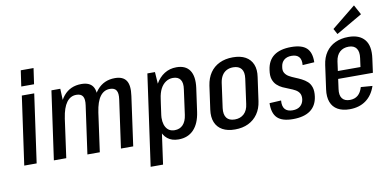

<svg xmlns="http://www.w3.org/2000/svg" viewBox="-85 -1048 3053 1494"><g transform="rotate(-10 1441.5 -301.0)"><path d="M204 -540 128 0H30L106 -540ZM233 -735 215 -610H114L132 -735Z M847 -379Q854 -427 840 -449.5Q826 -472 789 -472Q742 -472 712 -431.5Q682 -391 670 -309L623 -241L630 -296Q648 -422 701.5 -485Q755 -548 842 -548Q906 -548 931.5 -509.5Q957 -471 945 -389L891 0H794ZM340 -540H410L416 -390L362 0H264ZM582 -379Q589 -427 575 -449.5Q561 -472 524 -472Q477 -472 447 -431Q417 -390 405 -309L358 -241L366 -296Q384 -422 436.5 -485Q489 -548 577 -548Q642 -548 667.5 -509.5Q693 -471 681 -389L627 0H529Z M1249 8Q1196 8 1162 -19Q1128 -46 1114 -97Q1100 -148 1110 -218L1125 -325Q1135 -396 1163 -445.5Q1191 -495 1233 -521.5Q1275 -548 1328 -548Q1401 -548 1433 -500.5Q1465 -453 1453 -363L1427 -177Q1414 -87 1368.5 -39.5Q1323 8 1249 8ZM1098 -540H1158L1170 -359L1095 180H997ZM1231 -68Q1272 -68 1297 -94.5Q1322 -121 1329 -171L1356 -368Q1364 -419 1346 -445Q1328 -471 1287 -471Q1256 -471 1230.5 -454Q1205 -437 1188.5 -405.5Q1172 -374 1166 -328L1149 -213Q1140 -146 1162 -107Q1184 -68 1231 -68Z M1695 8Q1636 8 1596.5 -14Q1557 -36 1540 -77.5Q1523 -119 1531 -177L1557 -363Q1566 -422 1594 -463Q1622 -504 1668 -526Q1714 -548 1774 -548Q1834 -548 1873.5 -526Q1913 -504 1930 -462.5Q1947 -421 1938 -363L1912 -177Q1904 -119 1875 -77.5Q1846 -36 1800.5 -14Q1755 8 1695 8ZM1707 -69Q1751 -69 1779.5 -95.5Q1808 -122 1814 -172L1841 -368Q1848 -419 1827.5 -445Q1807 -471 1763 -471Q1733 -471 1710.5 -459Q1688 -447 1674 -424Q1660 -401 1655 -368L1628 -172Q1622 -122 1642 -95.5Q1662 -69 1707 -69Z M2153 7Q2068 7 2030 -30Q1992 -67 1994 -147L2086 -152Q2082 -106 2101.5 -83.5Q2121 -61 2162 -61Q2200 -61 2222.5 -80Q2245 -99 2250 -133Q2253 -162 2242.5 -180Q2232 -198 2211.5 -209.5Q2191 -221 2165.5 -230.5Q2140 -240 2115 -251.5Q2090 -263 2070.5 -281.5Q2051 -300 2041.5 -328.5Q2032 -357 2039 -402Q2049 -475 2098 -511.5Q2147 -548 2235 -548Q2319 -548 2356.5 -512.5Q2394 -477 2392 -400L2299 -394Q2303 -437 2284.5 -458.5Q2266 -480 2226 -480Q2189 -480 2166.5 -461Q2144 -442 2140 -407Q2135 -378 2146.5 -359.5Q2158 -341 2178 -329.5Q2198 -318 2223 -308Q2248 -298 2273 -285.5Q2298 -273 2317.5 -255.5Q2337 -238 2346.5 -209Q2356 -180 2350 -136Q2340 -65 2290.5 -29Q2241 7 2153 7Z M2601 8Q2545 8 2507 -13.5Q2469 -35 2453.5 -76.5Q2438 -118 2446 -176L2472 -364Q2480 -423 2508.5 -464Q2537 -505 2582.5 -526.5Q2628 -548 2687 -548Q2774 -548 2815 -498Q2856 -448 2842 -350L2827 -240H2535L2543 -301H2757L2735 -267L2749 -370Q2756 -420 2737 -446.5Q2718 -473 2676 -473Q2633 -473 2605.5 -448Q2578 -423 2571 -375L2542 -162Q2535 -114 2554 -88.5Q2573 -63 2615 -63Q2653 -63 2678 -84Q2703 -105 2715 -147L2806 -140Q2782 -68 2729.5 -30Q2677 8 2601 8ZM2815 -705 2608 -585 2584 -629 2773 -782Z"/></g></svg>

Font: Pathway Extreme Condensed Medium
Style: Italic
Weight: 500
Width: 3
Italic angle: -8°
Version: Version 1.001;gftools[0.9.26]